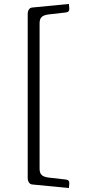

<svg xmlns="http://www.w3.org/2000/svg" viewBox="-20 -875 440 970"><path d="M120 24V-804Q120 -818 126 -827Q132 -836 143 -837L328 -855L330 -833Q332 -814 312 -812L225 -802Q201 -799 190.5 -789Q180 -779 180 -757V-23Q180 -1 190.5 9Q201 19 225 22L312 32Q332 34 330 53L328 75L143 57Q132 56 126 46.5Q120 37 120 24Z"/></svg>

Font: Gowun Batang
Style: Regular
Weight: 400
Designer: Yanghee Ryu
Foundry: Yanghee Ryu
Version: Version 2.000